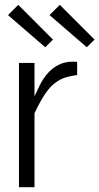

<svg xmlns="http://www.w3.org/2000/svg" viewBox="-20 -776 412 796"><path d="M185.5 -713.4 228 -755.9 372.1 -611.8 339.8 -580.1ZM13.2 -713.4 55.7 -755.9 199.7 -611.8 167.5 -580.1ZM58.6 0Q58.6 0 58.6 -515.1H123V-376.5Q146 -427.2 158.2 -446.3Q206.1 -520.5 282.2 -520.5Q288.1 -520.5 299.8 -519.5V-464.8Q266.6 -460.4 244.6 -452.4Q222.7 -444.3 201.7 -426.8Q165 -396.5 123 -306.2V0Z"/></svg>

Font: News Cycle
Style: Regular
Weight: 500
Version: Version 0.5.2